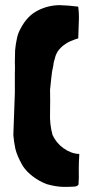

<svg xmlns="http://www.w3.org/2000/svg" viewBox="-20 -731 354 751"><path d="M163.1 -10.7Q196.3 -1 227.5 0Q233.4 0 245.1 0Q255.9 0 268.6 -1Q281.2 -1 287.1 -8.8Q289.1 -34.2 288.1 -66.4Q288.1 -97.7 290 -124Q290 -126 290 -128.9Q290 -128.9 289.1 -128.9Q258.8 -129.9 229.5 -150.4Q200.2 -170.9 185.5 -203.1Q173.8 -245.1 175.8 -291Q176.8 -336.9 175.8 -379.9Q177.7 -403.3 180.7 -426.8Q182.6 -450.2 188.5 -474.6Q189.5 -482.4 190.4 -488.3Q192.4 -494.1 194.3 -501Q197.3 -516.6 206.1 -530.3Q215.8 -543.9 228.5 -553.7Q242.2 -564.5 256.8 -570.3Q272.5 -577.1 286.1 -581.1Q287.1 -610.4 288.1 -641.6Q290 -672.9 286.1 -704.1Q286.1 -704.1 285.2 -705.1Q267.6 -707 248 -709Q228.5 -710 211.9 -710.9Q167 -710 127 -689.5Q86.9 -668.9 61.5 -621.1Q49.8 -600.6 45.9 -579.1Q41 -556.6 39.1 -534.2Q38.1 -511.7 38.1 -489.3Q39.1 -465.8 38.1 -444.3Q38.1 -435.5 38.1 -419.9Q39.1 -369.1 36.1 -312.5Q34.2 -255.9 32.2 -203.1Q34.2 -176.8 40 -149.4Q46.9 -121.1 66.4 -86.9Q69.3 -81.1 70.3 -80.1Q85.9 -57.6 108.4 -41Q133.8 -21.5 163.1 -10.7Z"/></svg>

Font: Londrina Solid
Style: NNS
Weight: 400
Designer: Marcelo Magalhaes
Version: Version 1.002